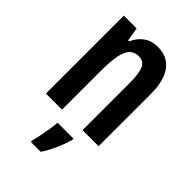

<svg xmlns="http://www.w3.org/2000/svg" viewBox="-231 -639 946 946"><g transform="rotate(45 242.0 -166.0)"><path d="M287 -553Q354 -553 390 -505Q426 -457 426 -363V0H314V-333Q314 -393 301 -423.5Q288 -454 254 -454Q208 -454 189.5 -411.5Q171 -369 171 -269V0H59V-543H148L160 -472H167Q204 -553 287 -553ZM312 72Q301 109 283 149.5Q265 190 244 221H175V209Q180 191 185.5 164Q191 137 195.5 109Q200 81 201 61H312Z"/></g></svg>

Font: Noto Sans Devanagari UI ExtraCondensed SemiBold
Style: Regular
Weight: 600
Width: 2
Designer: Jelle Bosma - Monotype Design Team
Foundry: Monotype Imaging Inc.
Version: Version 2.004; ttfautohint (v1.8.4.7-5d5b)